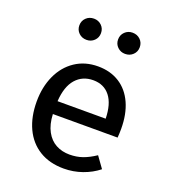

<svg xmlns="http://www.w3.org/2000/svg" viewBox="-143 -889 901 1008"><g transform="rotate(20 307.5 -385.0)"><path d="M177.4 -236.9Q180 -179.5 200.8 -141.3Q221.5 -103.1 255.4 -84.9Q289.2 -66.7 331.3 -66.7Q370.8 -66.7 404.4 -78.5Q437.9 -90.3 474.4 -114.9L519 -52.8Q480.5 -22.1 430.8 -4.6Q381 12.8 328.2 12.8Q248.2 12.8 191.3 -22.3Q134.4 -57.4 104.6 -121.3Q74.9 -185.1 74.9 -269.7Q74.9 -351.3 104.4 -415.6Q133.8 -480 188.5 -516.7Q243.1 -553.3 315.9 -553.3Q385.1 -553.3 435.9 -521Q486.7 -488.7 513.8 -428.5Q541 -368.2 541 -286.2Q541 -262.6 539 -236.9ZM177.4 -308.7H446.2Q444.6 -390.3 410.8 -433.3Q376.9 -476.4 316.9 -476.4Q256.9 -476.4 219.7 -434.1Q182.6 -391.8 177.4 -308.7ZM148.7 -722.1Q148.7 -747.7 166.2 -764.6Q183.6 -781.5 209.7 -781.5Q234.9 -781.5 252.3 -764.6Q269.7 -747.7 269.7 -722.1Q269.7 -696.9 252.3 -680Q234.9 -663.1 209.7 -663.1Q183.6 -663.1 166.2 -680Q148.7 -696.9 148.7 -722.1ZM365.1 -722.1Q365.1 -747.7 382.6 -764.6Q400 -781.5 425.1 -781.5Q451.3 -781.5 468.7 -764.6Q486.2 -747.7 486.2 -722.1Q486.2 -696.9 468.7 -680Q451.3 -663.1 425.1 -663.1Q400 -663.1 382.6 -680Q365.1 -696.9 365.1 -722.1Z"/></g></svg>

Font: Fira Code Fixed Retina
Style: Regular
Weight: 450
Monospace: yes
Designer: Carrois Corporate, Edenspiekermann AG, Nikita Prokopov
Foundry: Carrois Corporate, Edenspiekermann AG, Nikita Prokopov
Version: Version 5.002